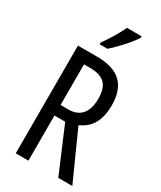

<svg xmlns="http://www.w3.org/2000/svg" viewBox="-232 -1022 925 1102"><g transform="rotate(30 230.5 -471.5)"><path d="M199 -714Q309 -714 361 -664Q413 -614 413 -513Q413 -443 387.5 -394.5Q362 -346 304 -320L448 0H355L228 -299H157V0H73V-714ZM200 -638H157V-369H209Q266 -369 296.5 -404Q327 -439 327 -509Q327 -577 296 -607.5Q265 -638 200 -638ZM363 -934Q351 -913 327 -884.5Q303 -856 276.5 -828.5Q250 -801 229 -783H177V-794Q235 -876 266 -943H363Z"/></g></svg>

Font: Noto Sans Lao UI ExtCond
Style: Regular
Weight: 400
Width: 2
Designer: Monotype Design Team
Foundry: Monotype Imaging Inc.
Version: Version 2.000; ttfautohint (v1.8.4.7-5d5b)